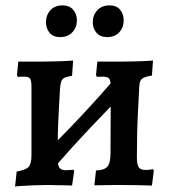

<svg xmlns="http://www.w3.org/2000/svg" viewBox="-20 -688 631 714"><path d="M180 -63 137 -109Q209 -179 278.5 -253Q348 -327 414 -404L457 -358Q385 -286 315.5 -212.5Q246 -139 180 -63ZM36 6 42 -50Q76 -56 86.5 -67.5Q97 -79 97 -110V-365Q97 -388 92 -395.5Q87 -403 70 -403Q63 -403 55 -402.5Q47 -402 47 -402L43 -408L48 -459Q48 -459 64.5 -459Q81 -459 103 -459Q125 -459 140 -459Q154 -459 173 -459.5Q192 -460 210 -460.5Q228 -461 240 -462Q252 -463 252 -463L248 -406Q220 -402 212.5 -393.5Q205 -385 203 -356Q201 -318 198.5 -273.5Q196 -229 195 -185Q194 -141 194 -104Q194 -75 200.5 -65Q207 -55 225 -55Q235 -55 243.5 -56Q252 -57 252 -57L256 -53L248 2Q248 2 238.5 1.5Q229 1 214 1Q199 1 184 0.5Q169 0 159 0Q136 0 107.5 1Q79 2 58 3.5Q37 5 36 6ZM545 2Q545 2 527.5 1.5Q510 1 484.5 0.5Q459 0 435 0Q423 0 405.5 0Q388 0 370.5 0.5Q353 1 342 1Q331 1 331 1L337 -54Q368 -55 379.5 -68.5Q391 -82 391 -120L392 -365Q392 -388 386 -395.5Q380 -403 363 -403Q357 -403 349 -402.5Q341 -402 341 -402L337 -408L342 -459Q342 -459 359.5 -459Q377 -459 400 -459Q423 -459 438 -459Q452 -459 470.5 -459.5Q489 -460 507.5 -460.5Q526 -461 537.5 -462Q549 -463 549 -463L545 -407Q518 -403 508.5 -395.5Q499 -388 498 -368Q496 -328 493.5 -281Q491 -234 490 -188.5Q489 -143 489 -104Q489 -77 495.5 -66.5Q502 -56 521 -56Q531 -56 540 -57.5Q549 -59 549 -59L552 -53ZM379 -550Q353 -550 339 -566Q325 -582 325 -605Q325 -632 342 -650Q359 -668 387 -668Q413 -668 426.5 -652Q440 -636 440 -612Q440 -586 423.5 -568Q407 -550 379 -550ZM204 -550Q178 -550 164.5 -566Q151 -582 151 -605Q151 -632 167.5 -650Q184 -668 212 -668Q238 -668 252 -652Q266 -636 266 -612Q266 -586 249 -568Q232 -550 204 -550Z"/></svg>

Font: Alegreya SemiBold
Style: Regular
Weight: 600
Designer: Juan Pablo del Peral
Foundry: Huerta Tipografica
Version: Version 2.009